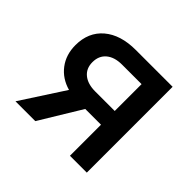

<svg xmlns="http://www.w3.org/2000/svg" viewBox="-135 -710 870 870"><g transform="rotate(45 300.0 -275.0)"><path d="M59 0 194 -208Q137 -224 104 -267.5Q71 -311 71 -372Q71 -455 127 -502.5Q183 -550 280 -550H516V0H408V-199H307L186 0ZM283 -287H408V-459H283Q235 -459 207.5 -436Q180 -413 180 -372Q180 -332 207.5 -309.5Q235 -287 283 -287Z"/></g></svg>

Font: JetBrains Mono NL SemiBold
Style: Regular
Weight: 600
Designer: Philipp Nurullin, Konstantin Bulenkov
Foundry: JetBrains
Version: Version 2.304; ttfautohint (v1.8.4.7-5d5b)